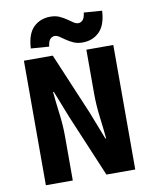

<svg xmlns="http://www.w3.org/2000/svg" viewBox="-93 -921 785 990"><g transform="rotate(-10 300.0 -426.0)"><path d="M66 0V-652H217L354 -328L410 -184H414Q409 -236 401 -299.5Q393 -363 393 -421V-652H534V0H383L246 -325L190 -467H186Q191 -413 199 -351Q207 -289 207 -231V0ZM381 -692Q354 -692 334 -701Q314 -710 298 -721Q282 -732 269 -741Q256 -750 244 -750Q230 -750 220 -739Q210 -728 207 -701L112 -708Q116 -784 151 -818Q186 -852 239 -852Q266 -852 286 -843Q306 -834 322 -823Q338 -812 351 -803Q364 -794 376 -794Q390 -794 400 -805Q410 -816 413 -843L508 -836Q504 -761 469 -726.5Q434 -692 381 -692Z"/></g></svg>

Font: Source Code Pro
Style: Bold
Weight: 700
Monospace: yes
Designer: Paul D. Hunt, Teo Tuominen
Foundry: Adobe Systems Incorporated
Version: Version 2.030;PS 1.000;hotconv 16.6.51;makeotf.lib2.5.65220